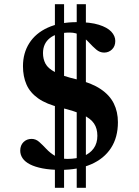

<svg xmlns="http://www.w3.org/2000/svg" viewBox="-20 -793 660 911"><path d="M240.5 98V-773H284V98ZM344 98V-773H387.5V98ZM267.5 13Q218.5 13 182.2 6Q146 -1 122.2 -13.2Q98.5 -25.5 87.2 -42.2Q76 -59 76 -78Q76 -103.5 91.5 -118.8Q107 -134 130 -134Q150 -134 166.2 -119.5Q182.5 -105 200 -86.2Q217.5 -67.5 241.2 -53.2Q265 -39 300 -39Q343.5 -39 375.2 -51.8Q407 -64.5 424.5 -89Q442 -113.5 442 -148.5Q442 -183.5 426 -207.2Q410 -231 372 -248.8Q334 -266.5 267 -282.5Q200.5 -298.5 161.5 -326Q122.5 -353.5 105.8 -391.8Q89 -430 89 -479Q89 -541 119 -588.2Q149 -635.5 206.5 -661.8Q264 -688 345.5 -688Q409 -688 449 -675.5Q489 -663 508 -642.8Q527 -622.5 527 -598.5Q527 -573.5 511.5 -558.5Q496 -543.5 474 -543.5Q453.5 -543.5 436.8 -557.8Q420 -572 402.8 -590.8Q385.5 -609.5 363.8 -624Q342 -638.5 311 -638.5Q249.5 -638.5 216.8 -612.5Q184 -586.5 184 -541Q184 -513 195.8 -490.8Q207.5 -468.5 242.2 -450.2Q277 -432 345.5 -416Q415 -399 457.8 -370.2Q500.5 -341.5 520 -302Q539.5 -262.5 539.5 -213Q539.5 -141 506.5 -90.5Q473.5 -40 412.5 -13.5Q351.5 13 267.5 13Z"/></svg>

Font: Newsreader 24pt
Style: Bold
Weight: 700
Designer: Hugues Gentile
Foundry: Production Type
Version: Version 1.003